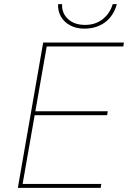

<svg xmlns="http://www.w3.org/2000/svg" viewBox="-20 -905 617 925"><path d="M188 -700H577L574 -681H205L89 -19H468L465 0H66ZM142 -369H499L496 -350H139ZM260 -885H279Q277 -842 307.5 -813.5Q338 -785 390 -785Q439 -785 474 -812Q509 -839 523 -885H543Q527 -828 486 -797.5Q445 -767 386 -767Q347 -767 317.5 -783Q288 -799 273 -826Q258 -853 260 -885Z"/></svg>

Font: Fixel Italic Variable 20240409 Display Thin
Style: Italic
Weight: 100
Italic angle: -10°
Designer: AlfaBravo + MacPaw
Foundry: Kyrylo Tkachov, Marchela Mozhyna, Serhii Makarenko, Maria Weinstein, Zakhar Kryvoshyya
Version: Version 1.211;Glyphs 3.2 (3225)